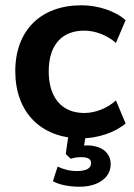

<svg xmlns="http://www.w3.org/2000/svg" viewBox="-20 -509 503 720"><path d="M285.3 9.8C345.1 9.8 411.8 -11.8 451 -46.1L414.7 -132.4C380.4 -101 334.3 -85.3 296.1 -85.3C210.8 -85.3 162.7 -144.1 162.7 -241.2C162.7 -339.2 210.8 -394.1 296.1 -394.1C335.3 -394.1 380.4 -378.4 414.7 -348L451 -433.3C411.8 -468.6 346.1 -489.2 285.3 -489.2C133.3 -489.2 37.3 -395.1 37.3 -242.2C37.3 -88.2 133.3 9.8 285.3 9.8ZM278.4 191.2C347.1 191.2 395.1 157.8 395.1 106.9C395.1 62.7 359.8 36.3 305.9 36.3C292.2 36.3 276.5 39.2 260.8 44.1L292.2 54.9L304.9 -19.6H239.2L226.5 68.6L245.1 86.3C261.8 81.4 272.5 80.4 285.3 80.4C310.8 80.4 321.6 88.2 321.6 102.9C321.6 122.5 302.9 132.4 268.6 132.4C241.2 132.4 219.6 126.5 196.1 115.7L178.4 170.6C202.9 184.3 240.2 191.2 278.4 191.2Z"/></svg>

Font: LL Pando Sans
Style: Bold
Weight: 700
Designer: Joshua Smith
Foundry: Joshua Smith
Version: Version 1.000;Glyphs 3.2.1 (3258)